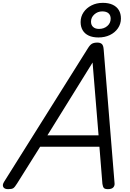

<svg xmlns="http://www.w3.org/2000/svg" viewBox="-63 -1314 916 1348"><path d="M-6 14Q-32 14 -40 -1Q-48 -16 -34 -38L554 -975Q568 -998 582 -1006.5Q596 -1015 621 -1015Q640 -1015 651.5 -1005.5Q663 -996 665 -965L741 -31Q744 -11 732.5 1.5Q721 14 695 14Q673 14 666 5.5Q659 -3 656 -23L635 -284H219L57 -26Q41 0 30.5 7Q20 14 -6 14ZM270 -364H629L587 -875ZM628 -1051Q588 -1051 560 -1064Q532 -1077 517.5 -1101.5Q503 -1126 503 -1159Q503 -1197 523.5 -1227.5Q544 -1258 579.5 -1276Q615 -1294 659 -1294Q700 -1294 728.5 -1280.5Q757 -1267 771.5 -1242.5Q786 -1218 786 -1184Q786 -1146 765 -1115.5Q744 -1085 708.5 -1068Q673 -1051 628 -1051ZM632 -1111Q667 -1111 690.5 -1131.5Q714 -1152 714 -1183Q714 -1207 699 -1220.5Q684 -1234 655 -1234Q623 -1234 599.5 -1213Q576 -1192 576 -1162Q576 -1138 591 -1124.5Q606 -1111 632 -1111Z"/></svg>

Font: Playwrite TZ
Style: Regular
Weight: 400
Designer: Veronika Burian, José Scaglione
Foundry: TypeTogether
Version: Version 1.002